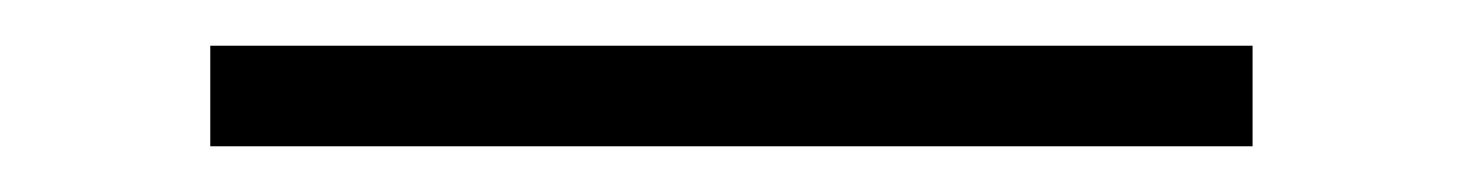

<svg xmlns="http://www.w3.org/2000/svg" viewBox="-20 60 640 84"><path d="M72 124V80H528V124Z"/></svg>

Font: Red Hat Mono VF Light
Style: Regular
Weight: 300
Monospace: yes
Designer: Pentagram, MCKL
Foundry: Pentagram, MCKL
Version: Version 1.023